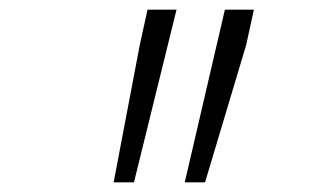

<svg xmlns="http://www.w3.org/2000/svg" viewBox="-20 -730 640 397"><path d="M362 -353 445 -710H505L489 -637L404 -353ZM215 -353 269 -637 285 -710H345L257 -353Z"/></svg>

Font: Geist Mono ExtraLight
Style: Italic
Weight: 200
Italic angle: -12°
Monospace: yes
Designer: Basement.studio, Andrés Briganti, Mateo Zaragoza
Foundry: Basement.studio, Vercel, Andrés Briganti, Guido Ferreyra, Mateo Zaragoza
Version: Version 1.500; ttfautohint (v1.8.4.7-5d5b)